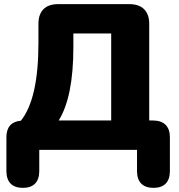

<svg xmlns="http://www.w3.org/2000/svg" viewBox="-20 -725 864 929"><path d="M91 184C142 184 170 156 170 103V0H643V103C643 156 671 184 723 184C774 184 802 156 802 103V-61C802 -114 773 -142 720 -142H702V-610C702 -671 668 -705 606 -705H261C199 -705 166 -671 166 -610V-518C166 -337 138 -212 81 -141C35 -137 11 -110 11 -61V103C11 156 39 184 91 184ZM264 -142C311 -218 335 -334 335 -498V-563H518V-142Z"/></svg>

Font: Nunito Black
Style: Regular
Weight: 900
Designer: Vernon Adams
Foundry: Vernon Adams
Version: Version 3.602